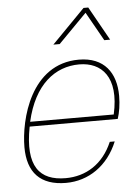

<svg xmlns="http://www.w3.org/2000/svg" viewBox="-54 -792 614 849"><g transform="rotate(-5 253.0 -368.0)"><path d="M308 -524C94 -524 35 -281 35 -159C35 -47 91 14 205 14C305 14 392 -45 435 -150H413C372 -54 295 -7 205 -7C90 -7 32 -73 66 -248H457C466 -275 472 -311 472 -349C472 -451 421 -524 308 -524ZM70 -269C107 -432 201 -503 308 -503C406 -503 478 -434 441 -269ZM202 -600H230L356 -728L428 -600H454L370 -750H349Z"/></g></svg>

Font: Nacelle Thin
Style: Italic
Weight: 100
Italic angle: -12°
Designer: Sora Sagano
Foundry: Sora Sagano
Version: Version 1.000;FEAKit 1.0